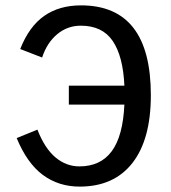

<svg xmlns="http://www.w3.org/2000/svg" viewBox="-20 -689 640 719"><path d="M237.8 -297.4V-368.2H445.8Q440.9 -478.5 402.1 -535.6Q363.3 -592.8 282.7 -592.8Q232.4 -592.8 194.1 -560.8Q155.8 -528.8 137.7 -473.6L55.7 -505.4Q88.9 -589.8 145.5 -629.4Q202.1 -668.9 283.2 -668.9Q544.9 -668.9 544.9 -332.5Q544.9 -167 475.8 -78.6Q406.7 9.8 278.3 9.8Q199.2 9.8 140.1 -34.2Q81.1 -78.1 42.5 -171.9L120.1 -203.6Q147.5 -133.3 187.7 -99.6Q228 -65.9 277.3 -65.9Q356.4 -65.9 398.4 -122.6Q440.4 -179.2 445.8 -297.4Z"/></svg>

Font: Cousine
Style: Regular
Weight: 400
Monospace: yes
Designer: Steve Matteson
Foundry: Monotype Imaging Inc.
Version: Version 1.21